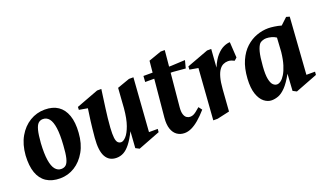

<svg xmlns="http://www.w3.org/2000/svg" viewBox="-62 -935 2226 1317"><g transform="rotate(-20 1051.5 -276.0)"><path d="M200.9 15Q141.9 15 102.1 -11Q62.3 -37 44.3 -88Q26.4 -139 30.9 -213.9Q36.8 -292.1 68.9 -348.1Q101 -404.1 151.3 -434.6Q201.5 -465 261 -465Q319 -465 357.3 -439Q395.6 -413 413.6 -362Q431.6 -311 426.1 -236.1Q420.9 -158.2 389.1 -102.1Q357.2 -45.9 308.3 -15.4Q259.4 15 200.9 15ZM230 -43.1Q252 -43.1 265.4 -55.8Q278.9 -68.5 286.7 -100.6Q294.5 -132.6 298 -190.9Q303.5 -268.3 296.7 -316.1Q289.9 -364 272.2 -386.1Q254.5 -408.1 227 -408.1Q206.9 -408.1 193.1 -395.1Q179.4 -382.1 170.9 -349.4Q162.5 -316.7 158 -256.9Q153.5 -181.1 160.9 -133.9Q168.4 -86.6 186.2 -64.9Q204.1 -43.1 230 -43.1Z M612.9 15Q559 15 534.5 -29.1Q510 -73.1 518.1 -165.1Q524.4 -234.4 530.8 -284.6Q537.3 -334.9 543.1 -372.1L481.1 -383L481.9 -404.1L644.1 -465H674.9Q665.6 -395.5 656.3 -328.8Q647 -262 642 -194Q638.9 -146.2 642.2 -120.3Q645.6 -94.4 655.4 -84.7Q665.2 -75.1 679.1 -75.1Q694.9 -75.1 714.9 -96.6Q734.9 -118.1 751.9 -165.2Q768.9 -212.2 775.6 -288.1Q777.6 -318 780.4 -357.4Q783.2 -396.8 785.9 -432.9L876.9 -465H909.1L880.9 -75.1H944.9L942.9 -52L782 10.1L755 -3.9L763.4 -124.1Q737.2 -71.8 712.9 -41.1Q688.6 -10.5 664.5 2.2Q640.4 15 612.9 15Z M1109.9 15Q1079 15 1055.7 -1Q1032.4 -17 1021 -49.4Q1009.6 -81.9 1014 -130.9L1040.1 -406.9H973.9L976.9 -450H1043.8L1051.9 -534.1L1145 -566.9H1175.1L1164.1 -450H1177.9L1281.9 -455L1267.2 -398.9L1175.1 -406.9H1159.9L1136.9 -163.1Q1134 -131 1140 -112.1Q1146 -93.1 1157.8 -85.1Q1169.6 -77.1 1181.9 -77.1Q1195 -77.1 1205.1 -81.2Q1215.2 -85.4 1227.9 -94.9Q1240.6 -104.4 1258.1 -120L1276.9 -95Q1244.5 -58 1215.4 -33.5Q1186.4 -9 1160.3 3Q1134.2 15 1109.9 15Z M1323 0 1350.1 -372.1 1288.1 -383 1288.9 -406 1447 -465H1477.1L1467.4 -332.6Q1489.1 -384.1 1514.7 -412.7Q1540.2 -441.4 1566.4 -453.2Q1592.5 -465 1613 -465L1619.9 -350.9L1601.1 -334Q1590.9 -339 1579.7 -343.1Q1568.5 -347.1 1556 -347.1Q1537.7 -347.1 1521.2 -339.5Q1504.7 -331.9 1491.5 -313.1Q1478.2 -294.4 1469.4 -262Q1460.5 -229.6 1456.7 -179.5L1445 -20.1L1354.9 0Z M1748 8.1Q1719 8.1 1692.9 -12.6Q1666.8 -33.4 1651.9 -76.7Q1637 -120 1641.1 -188Q1645.8 -263.2 1669.4 -316.1Q1693 -369 1728.9 -401.7Q1764.9 -434.5 1807.3 -449.7Q1849.7 -465 1892 -465Q1910.1 -465 1936.6 -461.2Q1963.1 -457.4 1986.5 -450.5L2035.1 -495.9L2059.1 -489L2030 -75.1H2093.1L2091.1 -52L1929.9 10.1L1902.9 -3.9L1910.6 -126.3Q1878.2 -67.9 1850 -39.1Q1821.7 -10.3 1796.6 -1.1Q1771.4 8.1 1748 8.1ZM1819.1 -82Q1832.5 -82 1847.6 -93Q1862.7 -104 1877.2 -127.9Q1891.7 -151.7 1903.6 -189.6Q1915.5 -227.4 1921.4 -281.6L1927.7 -384.1Q1913.1 -394 1893.7 -399.5Q1874.4 -405 1855.9 -405Q1842.1 -405 1828.1 -399.8Q1814 -394.5 1807.9 -388Q1793.4 -371.8 1783.7 -335.6Q1774.1 -299.5 1769.1 -231.9Q1764.5 -172.4 1771.2 -139.6Q1777.9 -106.9 1791.1 -94.4Q1804.2 -82 1819.1 -82Z"/></g></svg>

Font: Ancizar Serif Light
Style: Italic
Weight: 300
Italic angle: -4°
Designer: Cesar Puertas, Viviana Monsalve, Julian Moncada, Julian Prieto, Jose Castro, Felipe Aragon, Mariel Hernandez, Sara Alarc
Version: Version 8.100